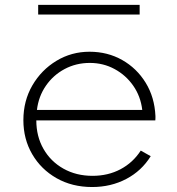

<svg xmlns="http://www.w3.org/2000/svg" viewBox="-20 -736 712 772"><path d="M350.5 16Q426 16 487.8 -16.5Q549.5 -49 586 -108L546 -130.5Q514.5 -82 464.5 -55.5Q414.5 -29 352 -29Q286.5 -29 235.2 -57.8Q184 -86.5 155 -137Q126 -187.5 126 -252H604.5Q605 -257.5 605 -261Q605 -264.5 605 -269.5Q601.5 -345 565.8 -403.2Q530 -461.5 471.2 -494.8Q412.5 -528 340 -528Q267.5 -528 207 -491.5Q146.5 -455 110.2 -392.8Q74 -330.5 74 -253Q74 -177 109.5 -116Q145 -55 207.5 -19.5Q270 16 350.5 16ZM128.5 -294Q135 -348.5 164.5 -391.2Q194 -434 240 -458.5Q286 -483 341 -483Q395.5 -483 441 -458.2Q486.5 -433.5 516 -391Q545.5 -348.5 552 -294ZM133.5 -677.5H541.5V-716.5H133.5Z"/></svg>

Font: Spartan Light
Style: Regular
Weight: 300
Designer: Matt Bailey, Mirko Velimirovic
Foundry: Matt Bailey
Version: Version 1.003; ttfautohint (v1.8.3)